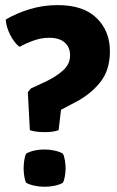

<svg xmlns="http://www.w3.org/2000/svg" viewBox="-20 -718 457 752"><path d="M2.5 -641.5Q44 -666 96.2 -682Q148.5 -698 206.5 -698Q306.5 -698 358.5 -647.2Q410.5 -596.5 410.5 -517.5Q410.5 -443.5 373 -396.5Q335.5 -349.5 279.5 -320L219 -288L209.5 -208Q196.5 -203.5 182.5 -202Q168.5 -200.5 155 -200.5Q141.5 -200.5 126.2 -202Q111 -203.5 97 -208L89 -357L101 -371.5L155 -396.5Q198 -416.5 226.2 -441.5Q254.5 -466.5 254.5 -501.5Q254.5 -532.5 233.8 -551.2Q213 -570 173 -570Q142 -570 112.5 -559.5Q83 -549 56.5 -534.5Q35.5 -550.5 19.8 -581.8Q4 -613 2.5 -641.5ZM154.5 -132.5Q174.5 -132.5 193.8 -128.2Q213 -124 226 -116.5Q231.5 -107.5 234.2 -89.8Q237 -72 237 -59Q237 -45.5 234.2 -28.2Q231.5 -11 226 -2Q213 5.5 193.8 9.5Q174.5 13.5 154.5 13.5Q135 13.5 115.8 9.5Q96.5 5.5 82.5 -2Q77.5 -11 75 -28.2Q72.5 -45.5 72.5 -59Q72.5 -72 75 -89.8Q77.5 -107.5 82.5 -116.5Q112 -132.5 154.5 -132.5Z"/></svg>

Font: Signika Negative
Style: Bold
Weight: 700
Designer: Anna Giedry
Foundry: Anna Giedry
Version: Version 2.001